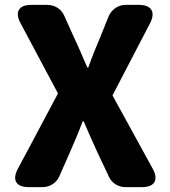

<svg xmlns="http://www.w3.org/2000/svg" viewBox="-20 -765 697 785"><path d="M115 -191 52 -73C29 -29 46 0 96 0H154C184 0 211 -17 223 -45L267 -145C284 -184 301 -223 318 -269H322C342 -223 359 -184 377 -145L426 -41C438 -16 464 0 492 0H545H561C612 0 629 -29 605 -74L440 -375L594 -671C617 -716 599 -745 549 -745H493C463 -745 436 -726 424 -698L389 -611C374 -576 358 -537 341 -489H337C316 -537 300 -576 283 -611L243 -700C231 -728 204 -745 174 -745H107C57 -745 40 -716 63 -672L217 -383Z"/></svg>

Font: GenSenRounded2 TW H
Style: Regular
Weight: 900
Version: Version 2.100;PS 2.1;hotconv 16.6.51;makeotf.lib2.5.65220 DE